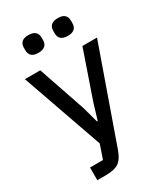

<svg xmlns="http://www.w3.org/2000/svg" viewBox="-226 -824 963 1116"><g transform="rotate(-30 255.5 -265.5)"><path d="M158 -612Q99 -612 99 -664V-679Q99 -731 158 -731Q218 -731 218 -679V-664Q218 -612 158 -612ZM356 -612Q296 -612 296 -664V-679Q296 -731 356 -731Q415 -731 415 -679V-664Q415 -612 356 -612ZM84 200V115H171L203 22L13 -519H116L224 -203L253 -97H258L290 -203L399 -519H497L276 107Q258 159 229.5 179.5Q201 200 142 200Z"/></g></svg>

Font: Anuphan Medium
Style: Regular
Weight: 500
Designer: Mike Abbink, Paul van der Laan, Pieter van Rosmalen, Mint Tantisuwanna
Foundry: Bold Monday; Cadson Demak
Version: Version 3.002;hotconv 1.0.109;makeotfexe 2.5.65596